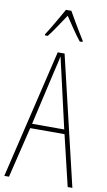

<svg xmlns="http://www.w3.org/2000/svg" viewBox="-103 -999 583 1047"><g transform="rotate(10 188.5 -475.0)"><path d="M351 0 284 -281H94L26 0H0L170 -714H208L377 0ZM208 -612Q202 -637 198 -655Q194 -673 189 -695Q185 -673 180.5 -655.5Q176 -638 170 -612L100 -306H278ZM204 -950Q217 -927 235.5 -895Q254 -863 270.5 -836.5Q287 -810 293 -800V-793H278Q257 -819 233 -854.5Q209 -890 189 -920Q170 -892 145.5 -855Q121 -818 101 -793H85V-800Q96 -816 112 -843Q128 -870 145 -899Q162 -928 174 -950Z"/></g></svg>

Font: Noto Sans Lao Looped ExtraCondensed Thin
Style: Regular
Weight: 100
Width: 2
Designer: Mark Frömberg, Ben Mitchell
Foundry: The Fontpad Ltd
Version: Version 1.002; ttfautohint (v1.8.4.7-5d5b)